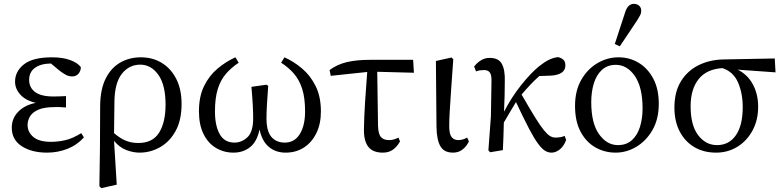

<svg xmlns="http://www.w3.org/2000/svg" viewBox="-20 -778 4058 995"><path d="M224 13Q144 13 92.5 -20.5Q41 -54 41 -116Q41 -165 75 -199.5Q109 -234 166 -245Q113 -257 85.5 -287.5Q58 -318 58 -355Q58 -408 104 -444.5Q150 -481 250 -481Q304 -481 343 -467Q382 -453 399 -430Q399 -411 387 -396.5Q375 -382 354 -382Q338 -382 323.5 -389Q309 -396 287 -413L244 -449Q190 -448 160.5 -426Q131 -404 131 -364Q131 -324 162 -301Q193 -278 257 -278Q272 -278 287 -278.5Q302 -279 322 -280V-221Q302 -223 290.5 -223Q279 -223 264 -223Q208 -223 177.5 -209Q147 -195 135 -174Q123 -153 123 -131Q123 -93 153 -68Q183 -43 244 -43Q280 -43 318 -51.5Q356 -60 401 -88L415 -66Q379 -26 329 -6.5Q279 13 224 13Z M573 -250 571 -88Q601 -62 630.5 -49.5Q660 -37 697 -37Q771 -37 804.5 -90.5Q838 -144 838 -236Q838 -338 800.5 -390.5Q763 -443 707 -443Q649 -443 611.5 -395.5Q574 -348 573 -250ZM495 187 498 -11 499 -230Q500 -316 528 -371.5Q556 -427 603.5 -454Q651 -481 710 -481Q771 -481 818.5 -452Q866 -423 893.5 -369Q921 -315 921 -239Q921 -156 890.5 -100Q860 -44 810 -15.5Q760 13 703 13Q670 13 634.5 -0.5Q599 -14 571 -48L585 179L505 197Z M1190 13Q1140 13 1099 -11.5Q1058 -36 1034.5 -84Q1011 -132 1011 -201Q1011 -278 1037.5 -332Q1064 -386 1107.5 -422.5Q1151 -459 1200 -481L1217 -453Q1178 -427 1150.5 -395Q1123 -363 1108.5 -316.5Q1094 -270 1094 -200Q1094 -127 1118.5 -83Q1143 -39 1195 -39Q1233 -39 1262.5 -67Q1292 -95 1292 -165Q1292 -192 1290 -231.5Q1288 -271 1283 -328L1361 -339L1370 -333Q1366 -284 1363.5 -238.5Q1361 -193 1361 -165Q1361 -98 1386.5 -68.5Q1412 -39 1456 -39Q1506 -39 1533.5 -83Q1561 -127 1561 -200Q1561 -271 1546 -317.5Q1531 -364 1503.5 -396Q1476 -428 1437 -453L1454 -481Q1503 -459 1546 -422.5Q1589 -386 1616 -331.5Q1643 -277 1643 -200Q1643 -136 1619.5 -88Q1596 -40 1555 -13.5Q1514 13 1460 13Q1409 13 1373.5 -16.5Q1338 -46 1325 -107Q1312 -44 1276 -15.5Q1240 13 1190 13Z M1694 -385 1688 -415Q1727 -444 1777 -456Q1827 -468 1899 -468H2121L2125 -401L1935 -406L1939 -128Q1940 -84 1954 -68Q1968 -52 1996 -52Q2021 -52 2045 -65L2053 -45Q2038 -18 2016.5 -2.5Q1995 13 1964 13Q1912 13 1888.5 -17.5Q1865 -48 1866 -108Q1867 -173 1872 -250.5Q1877 -328 1883 -405Z M2328 13Q2281 13 2262 -20.5Q2243 -54 2242 -121L2239 -462L2320 -480L2329 -471Q2322 -373 2317.5 -307.5Q2313 -242 2310.5 -199Q2308 -156 2308 -125Q2308 -83 2320.5 -67.5Q2333 -52 2355 -52Q2378 -52 2401 -65L2410 -45Q2399 -21 2378 -4Q2357 13 2328 13Z M2520 11 2511 1 2524 -175 2527 -357Q2528 -388 2519 -401.5Q2510 -415 2488 -415Q2478 -415 2467.5 -413.5Q2457 -412 2447 -408L2437 -433Q2452 -453 2472.5 -465.5Q2493 -478 2518 -478Q2564 -478 2581 -446.5Q2598 -415 2596 -355Q2596 -322 2595 -281Q2594 -240 2592 -199Q2630 -273 2680 -336Q2730 -399 2773 -434Q2802 -457 2824.5 -468Q2847 -479 2872 -482Q2889 -478 2899.5 -468.5Q2910 -459 2910 -439Q2910 -414 2890 -401Q2870 -388 2834 -386L2775 -384Q2750 -362 2727.5 -338Q2705 -314 2683 -288Q2725 -215 2752.5 -170.5Q2780 -126 2798.5 -103.5Q2817 -81 2830.5 -73Q2844 -65 2858 -65Q2874 -65 2886.5 -67.5Q2899 -70 2906 -74L2914 -53Q2903 -22 2882 -4.5Q2861 13 2838 13Q2821 13 2805 3.5Q2789 -6 2769 -32.5Q2749 -59 2721.5 -111.5Q2694 -164 2654 -249Q2638 -223 2623 -197.5Q2608 -172 2591 -143Q2590 -107 2589 -71Q2588 -35 2586 0Z M3170 13Q3113 13 3065 -14.5Q3017 -42 2988.5 -96Q2960 -150 2960 -229Q2960 -308 2992.5 -364.5Q3025 -421 3076.5 -451Q3128 -481 3185 -481Q3243 -481 3290 -452.5Q3337 -424 3365.5 -370.5Q3394 -317 3394 -240Q3394 -161 3361.5 -104.5Q3329 -48 3278 -17.5Q3227 13 3170 13ZM3182 -26Q3226 -26 3254.5 -51.5Q3283 -77 3296.5 -120.5Q3310 -164 3310 -216Q3310 -326 3270 -384Q3230 -442 3171 -442Q3128 -442 3099.5 -416Q3071 -390 3057.5 -346Q3044 -302 3044 -249Q3044 -139 3084.5 -82.5Q3125 -26 3182 -26ZM3166 -550 3221 -718Q3229 -740 3240 -749Q3251 -758 3264 -758Q3281 -758 3292 -748.5Q3303 -739 3303 -722Q3303 -710 3298 -700Q3293 -690 3281 -671L3192 -538Z M3691 13Q3627 13 3578.5 -15.5Q3530 -44 3502.5 -96.5Q3475 -149 3475 -221Q3475 -302 3509 -357Q3543 -412 3601 -440.5Q3659 -469 3731 -470L3995 -475L3999 -403L3803 -417Q3855 -391 3882 -340Q3909 -289 3909 -225Q3909 -156 3880 -102Q3851 -48 3801.5 -17.5Q3752 13 3691 13ZM3559 -227Q3559 -129 3598 -77.5Q3637 -26 3696 -26Q3758 -26 3793.5 -77Q3829 -128 3829 -223Q3829 -294 3805 -350Q3781 -406 3724 -425Q3642 -420 3600.5 -368Q3559 -316 3559 -227Z"/></svg>

Font: Source Serif 4 Subhead
Style: Regular
Weight: 400
Designer: Frank Grießhammer
Foundry: Adobe Systems Incorporated
Version: Version 4.004;hotconv 1.0.117;makeotfexe 2.5.65602